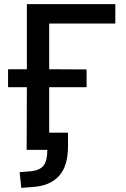

<svg xmlns="http://www.w3.org/2000/svg" viewBox="-20 -725 608 929"><path d="M83 184 75 108 125 104Q172 100 190.5 76.5Q209 53 209 0H109L110 -303H19V-390H110V-705H538V-611H218V-390L399 -389V-303H218V-83H309V-16Q309 79 265 127Q221 175 136 180Z"/></svg>

Font: Nunito Sans 7pt SemiCondensed SemiBold
Style: Regular
Weight: 600
Width: 4
Designer: Vernon Adams
Foundry: Vernon Adams
Version: Version 3.101;gftools[0.9.27]